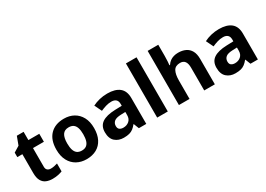

<svg xmlns="http://www.w3.org/2000/svg" viewBox="-4 -1541 3231 2333"><g transform="rotate(-30 1611.5 -375.0)"><path d="M308 -109Q333 -109 356 -114Q379 -119 402 -126V-15Q378 -5 342.5 2.5Q307 10 265 10Q216 10 177.5 -6Q139 -22 116.5 -61.5Q94 -101 94 -171V-434H23V-497L105 -547L148 -662H243V-546H396V-434H243V-171Q243 -140 261 -124.5Q279 -109 308 -109Z M1008 -274Q1008 -183 975.5 -119.5Q943 -56 883.5 -23Q824 10 742 10Q666 10 606.5 -23Q547 -56 513 -119.5Q479 -183 479 -274Q479 -410 550 -483Q621 -556 745 -556Q822 -556 881 -523Q940 -490 974 -427.5Q1008 -365 1008 -274ZM631 -274Q631 -220 642.5 -183.5Q654 -147 679 -128.5Q704 -110 744 -110Q784 -110 808.5 -128.5Q833 -147 844.5 -183.5Q856 -220 856 -274Q856 -328 844.5 -364Q833 -400 808 -418Q783 -436 743 -436Q684 -436 657.5 -395.5Q631 -355 631 -274Z M1355 -557Q1465 -557 1523.5 -509.5Q1582 -462 1582 -364V0H1478L1449 -74H1445Q1422 -45 1397.5 -26Q1373 -7 1341.5 1.5Q1310 10 1264 10Q1191 10 1143 -32.5Q1095 -75 1095 -163Q1095 -250 1156 -291.5Q1217 -333 1339 -337L1434 -340V-364Q1434 -407 1411.5 -427Q1389 -447 1349 -447Q1309 -447 1271 -435.5Q1233 -424 1195 -407L1146 -508Q1190 -531 1243.5 -544Q1297 -557 1355 -557ZM1376 -251Q1304 -249 1276 -225Q1248 -201 1248 -162Q1248 -128 1268 -113.5Q1288 -99 1320 -99Q1368 -99 1401 -127.5Q1434 -156 1434 -208V-253Z M1884 0H1735V-760H1884Z M2189 -605Q2189 -565 2186.5 -528Q2184 -491 2182 -476H2190Q2208 -504 2232 -521.5Q2256 -539 2285.5 -547.5Q2315 -556 2348 -556Q2407 -556 2451 -535Q2495 -514 2519.5 -470Q2544 -426 2544 -356V0H2395V-319Q2395 -378 2373.5 -407.5Q2352 -437 2307 -437Q2240 -437 2214.5 -390.5Q2189 -344 2189 -257V0H2040V-760H2189Z M2921 -557Q3031 -557 3089.5 -509.5Q3148 -462 3148 -364V0H3044L3015 -74H3011Q2988 -45 2963.5 -26Q2939 -7 2907.5 1.5Q2876 10 2830 10Q2757 10 2709 -32.5Q2661 -75 2661 -163Q2661 -250 2722 -291.5Q2783 -333 2905 -337L3000 -340V-364Q3000 -407 2977.5 -427Q2955 -447 2915 -447Q2875 -447 2837 -435.5Q2799 -424 2761 -407L2712 -508Q2756 -531 2809.5 -544Q2863 -557 2921 -557ZM2942 -251Q2870 -249 2842 -225Q2814 -201 2814 -162Q2814 -128 2834 -113.5Q2854 -99 2886 -99Q2934 -99 2967 -127.5Q3000 -156 3000 -208V-253Z"/></g></svg>

Font: Noto Sans Cham
Style: Bold
Weight: 700
Version: Version 2.002